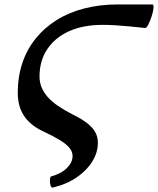

<svg xmlns="http://www.w3.org/2000/svg" viewBox="-20 -683 712 865"><path d="M218 162Q211 164 207.5 151.5Q204 139 205 126Q206 113 210 112Q257 99 282 73.5Q307 48 307 20Q307 1 293.5 -16Q280 -33 251 -51Q222 -69 175 -91Q145 -105 123 -123Q101 -141 87 -163Q73 -185 66.5 -210.5Q60 -236 60 -265Q60 -337 80.5 -398.5Q101 -460 140.5 -509Q180 -558 235 -592.5Q290 -627 360 -645Q430 -663 512 -663H666Q673 -663 671.5 -646.5Q670 -630 663 -609Q656 -588 648 -572Q640 -556 633 -557Q598 -561 565 -564Q532 -567 501.5 -569Q471 -571 442 -571Q355 -571 291.5 -542.5Q228 -514 193 -461.5Q158 -409 158 -338Q158 -313 167 -290.5Q176 -268 194 -247Q212 -226 240.5 -206.5Q269 -187 308 -167Q349 -147 374 -127Q399 -107 410 -86Q421 -65 421 -40Q421 3 396.5 43.5Q372 84 326.5 115.5Q281 147 218 162Z"/></svg>

Font: Junicode VF
Style: Italic
Weight: 400
Italic angle: -11°
Designer: Peter S. Baker
Version: Version 2.209